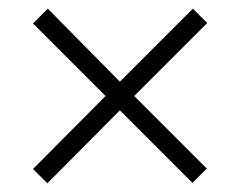

<svg xmlns="http://www.w3.org/2000/svg" viewBox="-20 -574 554 442"><path d="M424 -554 457 -521 289 -353 456 -186 423 -153 256 -320 89 -152 56 -185 223 -353 56 -520 90 -554 256 -386Z"/></svg>

Font: Noto Sans Thai SemiCondensed Light
Style: Regular
Weight: 300
Width: 4
Designer: Monotype Design Team
Foundry: Monotype Imaging Inc.
Version: Version 2.001